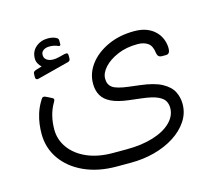

<svg xmlns="http://www.w3.org/2000/svg" viewBox="-96 -619 987 888"><g transform="rotate(-15 398.0 -175.5)"><path d="M114 -334Q107 -332 103 -335Q99 -338 99 -345V-356Q99 -367 102.5 -370.5Q106 -374 115 -377L142 -385Q134 -392 127.5 -403.5Q121 -415 121 -428Q121 -462 145 -482.5Q169 -503 203 -503Q214 -503 224 -501Q234 -499 241 -495Q252 -490 252 -481V-463Q252 -453 242 -456Q232 -461 221.5 -463Q211 -465 200 -465Q183 -465 171.5 -457Q160 -449 160 -435Q160 -415 179.5 -406.5Q199 -398 231 -406L259 -413Q270 -415 273 -412Q276 -409 276 -401V-388Q276 -376 265 -373ZM358 152Q270 152 203 121.5Q136 91 98.5 37.5Q61 -16 61 -84Q61 -106 64 -129.5Q67 -153 74.5 -177.5Q82 -202 95 -225Q105 -244 110.5 -246.5Q116 -249 128 -243L150 -232Q155 -230 158 -226Q161 -222 154 -210Q138 -183 130.5 -152Q123 -121 123 -88Q123 -39 152 1Q181 41 233.5 64Q286 87 358 87H422Q495 87 550 70Q605 53 636 22.5Q667 -8 667 -46Q667 -64 659 -79Q651 -94 626 -105.5Q601 -117 549 -123L491 -130Q441 -136 410 -150.5Q379 -165 365 -189Q351 -213 351 -246Q351 -296 382.5 -338Q414 -380 470 -406Q526 -432 597 -432Q632 -432 657 -422Q682 -412 698.5 -395Q715 -378 723 -357Q731 -336 731 -314Q731 -302 726.5 -294.5Q722 -287 711 -287H692Q672 -287 669 -308Q665 -343 646 -356.5Q627 -370 597 -370Q543 -370 501 -352Q459 -334 435 -307.5Q411 -281 411 -254Q411 -226 430.5 -211.5Q450 -197 508 -190L557 -184Q626 -176 662.5 -156Q699 -136 713 -108.5Q727 -81 727 -49Q727 -5 702.5 32Q678 69 636 96Q594 123 540 137.5Q486 152 426 152Z"/></g></svg>

Font: Rubik Light
Style: Regular
Weight: 300
Designer: Hubert and Fischer
Foundry: Hubert and Fischer
Version: Version 2.300;gftools[0.9.30]